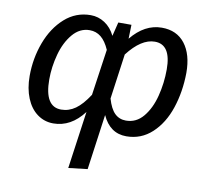

<svg xmlns="http://www.w3.org/2000/svg" viewBox="-82 -630 1014 935"><g transform="rotate(10 425.0 -163.0)"><path d="M800 -343Q799 -249 772 -168Q745 -87 691.5 -37.5Q638 12 565 12Q484 12 446 -72L408 202L314 213L354 -71Q291 12 204 12Q160 12 125 -13.5Q90 -39 70.5 -86.5Q51 -134 51 -196Q51 -283 80.5 -362Q110 -441 165 -490Q220 -539 293 -539Q331 -539 363 -518Q395 -497 414 -458L431 -527H496L494 -458Q560 -539 645 -539Q719 -539 759.5 -486.5Q800 -434 800 -343ZM366 -158 399 -386Q381 -427 357 -446.5Q333 -466 301 -466Q252 -466 217 -424.5Q182 -383 165 -320.5Q148 -258 148 -196Q148 -61 230 -61Q268 -61 300.5 -84Q333 -107 366 -158ZM703 -343Q703 -466 623 -466Q556 -466 489 -379L458 -156Q472 -107 494.5 -85Q517 -63 550 -63Q601 -63 635.5 -104.5Q670 -146 686.5 -210.5Q703 -275 703 -343Z"/></g></svg>

Font: FiraGO
Style: Italic
Weight: 400
Italic angle: -8°
Designer: bBox Type GmbH
Foundry: bBox Type GmbH
Version: Version 1.001